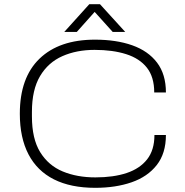

<svg xmlns="http://www.w3.org/2000/svg" viewBox="-20 -888 887 920"><path d="M436 12Q319 12 238.5 -28.5Q158 -69 116.5 -148.5Q75 -228 75 -343Q75 -516 169.5 -607Q264 -698 435 -698Q537 -698 613.5 -671Q690 -644 732.5 -588Q775 -532 775 -445H719Q719 -519 684 -563.5Q649 -608 584.5 -628.5Q520 -649 433 -649Q347 -649 279 -619Q211 -589 172 -523.5Q133 -458 133 -352V-330Q133 -223 172.5 -159Q212 -95 280.5 -66.5Q349 -38 437 -38Q524 -38 587 -59Q650 -80 685 -124.5Q720 -169 720 -241H775Q775 -153 731 -97Q687 -41 610.5 -14.5Q534 12 436 12ZM288 -735 408 -868H459L580 -735H520L420 -846H447L348 -735Z"/></svg>

Font: Archivo SemiExpanded Thin
Style: Regular
Weight: 250
Width: 6
Designer: Hector Gatti
Foundry: Omnibus-Type
Version: Version 2.001